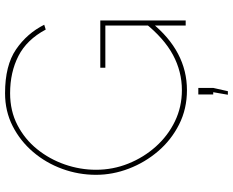

<svg xmlns="http://www.w3.org/2000/svg" viewBox="-101 -654 922 760"><g transform="rotate(-90 360.0 -274.0)"><path d="M383 5Q309 5 247.5 -26Q186 -57 141.5 -109Q97 -161 72.5 -225Q48 -289 48 -355Q48 -424 71.5 -488.5Q95 -553 138.5 -604Q182 -655 241 -685Q300 -715 371 -715Q481 -715 544.5 -671.5Q608 -628 642 -560L623 -554Q583 -629 518.5 -662Q454 -695 371 -695Q301 -695 245 -666Q189 -637 149.5 -588Q110 -539 89 -478.5Q68 -418 68 -355Q68 -288 92.5 -227Q117 -166 160 -118Q203 -70 260 -42.5Q317 -15 383 -15Q457 -15 523 -50.5Q589 -86 651 -164V-136Q537 5 383 5ZM639 -318H472V-338H659V0H639ZM365 167 375 109H366V50H392V109L379 167Z"/></g></svg>

Font: Raleway Thin Thin
Style: Regular
Weight: 250
Version: Version 4.026